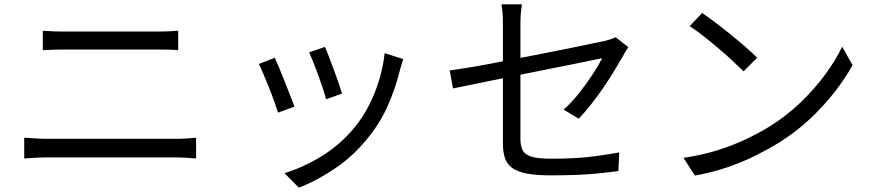

<svg xmlns="http://www.w3.org/2000/svg" viewBox="-20 -793 4040 888"><path d="M178 -651Q202 -649 227 -648Q252 -647 277 -647Q293 -647 327 -647Q361 -647 404.5 -647Q448 -647 495.5 -647Q543 -647 586 -647Q629 -647 660.5 -647Q692 -647 705 -647Q732 -647 757.5 -648Q783 -649 804 -651V-561Q783 -563 756.5 -563.5Q730 -564 705 -564Q693 -564 660.5 -564Q628 -564 583.5 -564Q539 -564 490.5 -564Q442 -564 398 -564Q354 -564 321.5 -564Q289 -564 277 -564Q251 -564 226 -563Q201 -562 178 -561ZM92 -156Q118 -155 144 -153Q170 -151 197 -151Q209 -151 244.5 -151Q280 -151 330.5 -151Q381 -151 439 -151Q497 -151 554.5 -151Q612 -151 662.5 -151Q713 -151 748.5 -151Q784 -151 796 -151Q819 -151 842 -152.5Q865 -154 887 -156V-60Q865 -62 840.5 -63.5Q816 -65 796 -65Q784 -65 748.5 -65Q713 -65 662.5 -65Q612 -65 554.5 -65Q497 -65 439 -65Q381 -65 330.5 -65Q280 -65 244.5 -65Q209 -65 197 -65Q170 -65 143.5 -63.5Q117 -62 92 -60Z M1483 -576Q1490 -561 1501 -531.5Q1512 -502 1524.5 -469Q1537 -436 1547 -406.5Q1557 -377 1562 -360L1488 -334Q1484 -351 1474.5 -380Q1465 -409 1453 -442.5Q1441 -476 1429 -505Q1417 -534 1410 -551ZM1845 -520Q1840 -505 1836.5 -492.5Q1833 -480 1830 -470Q1810 -388 1776 -309.5Q1742 -231 1688 -163Q1619 -75 1532.5 -16Q1446 43 1362 75L1296 8Q1354 -10 1413.5 -40Q1473 -70 1526.5 -112Q1580 -154 1621 -205Q1657 -249 1685.5 -304Q1714 -359 1733 -421Q1752 -483 1759 -547ZM1251 -526Q1259 -509 1271 -480Q1283 -451 1296.5 -416.5Q1310 -382 1322.5 -350.5Q1335 -319 1342 -300L1266 -272Q1260 -291 1248.5 -323.5Q1237 -356 1223 -391Q1209 -426 1196.5 -455Q1184 -484 1177 -497Z M2306 -129Q2306 -151 2306 -193.5Q2306 -236 2306 -289Q2306 -342 2306 -399Q2306 -456 2306 -510.5Q2306 -565 2306 -609.5Q2306 -654 2306 -681Q2306 -696 2305.5 -711.5Q2305 -727 2303.5 -742.5Q2302 -758 2299 -773H2394Q2390 -751 2388.5 -727Q2387 -703 2387 -681Q2387 -655 2387 -612.5Q2387 -570 2387 -518.5Q2387 -467 2387 -413Q2387 -359 2387 -308Q2387 -257 2387 -216Q2387 -175 2387 -150Q2387 -116 2398.5 -96Q2410 -76 2441 -67.5Q2472 -59 2532 -59Q2590 -59 2642 -62Q2694 -65 2744 -72Q2794 -79 2844 -88L2840 -2Q2796 4 2747 9Q2698 14 2643.5 16Q2589 18 2526 18Q2457 18 2413 9Q2369 0 2346 -18.5Q2323 -37 2314.5 -64.5Q2306 -92 2306 -129ZM2886 -575Q2881 -568 2874 -556.5Q2867 -545 2862 -535Q2844 -504 2821.5 -466.5Q2799 -429 2772 -389.5Q2745 -350 2715.5 -312.5Q2686 -275 2657 -244L2587 -286Q2625 -320 2660 -364.5Q2695 -409 2722.5 -451.5Q2750 -494 2765 -524Q2759 -523 2724.5 -515.5Q2690 -508 2637 -497.5Q2584 -487 2519 -474Q2454 -461 2387 -447.5Q2320 -434 2258.5 -421.5Q2197 -409 2149 -399Q2101 -389 2075 -384L2060 -467Q2087 -471 2135 -478.5Q2183 -486 2243.5 -497.5Q2304 -509 2370.5 -522Q2437 -535 2501.5 -547.5Q2566 -560 2622 -571.5Q2678 -583 2718 -591.5Q2758 -600 2774 -603Q2790 -607 2804.5 -611.5Q2819 -616 2827 -621Z M3227 -733Q3254 -715 3289 -688.5Q3324 -662 3360.5 -632.5Q3397 -603 3429 -575Q3461 -547 3482 -526L3419 -463Q3400 -482 3370 -510Q3340 -538 3304 -568.5Q3268 -599 3233 -626.5Q3198 -654 3170 -672ZM3141 -63Q3229 -76 3301.5 -99Q3374 -122 3434 -151Q3494 -180 3541 -209Q3618 -257 3683 -319.5Q3748 -382 3797 -449Q3846 -516 3875 -577L3923 -492Q3889 -430 3839 -366Q3789 -302 3726 -243Q3663 -184 3587 -136Q3537 -105 3477.5 -75Q3418 -45 3347.5 -20.5Q3277 4 3194 19Z"/></svg>

Font: Farlight84_Sys_V01
Style: Regular
Weight: 400
Designer: Ryoko NISHIZUKA  (kana, bopomofo & ideographs); Paul D. Hunt (Latin, Greek & Cyrillic); Sandoll Communications , Soo-you
Foundry: Adobe
Version: Version 2.004;October 29, 2024;FontCreator 14.0.0.2814 64-bi